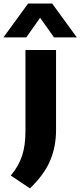

<svg xmlns="http://www.w3.org/2000/svg" viewBox="-74 -830 455 1086"><path d="M95.5 235.5 -13 163Q32.5 108.5 51.2 50.2Q70 -8 70 -88V-547H243V-94Q243 -0.5 209.8 78.2Q176.5 157 95.5 235.5ZM-54.5 -618.5 85 -810H221L360.5 -618.5H231.5L153 -729.5L74.5 -618.5Z"/></svg>

Font: Encode Sans Expanded Expanded
Style: Bold
Weight: 700
Width: 7
Designer: Multiple Designers
Foundry: Impallari Type
Version: Version 3.000; ttfautohint (v1.8.3) -l 8 -r 50 -G 200 -x 14 